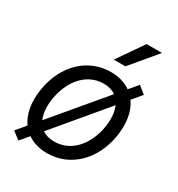

<svg xmlns="http://www.w3.org/2000/svg" viewBox="-191 -906 979 1058"><g transform="rotate(30 298.5 -377.0)"><path d="M85.2 29.8 130.7 -24.5C164.1 -1.4 206.3 11.4 256.4 11.4C400.9 11.4 516 -98 543.3 -264.2C557.2 -350.9 543.7 -423.3 507.5 -473.7L558.2 -534.1L511.4 -571L465.2 -516C431.8 -539.8 389.2 -552.6 338.8 -552.6C193.5 -552.6 78.5 -443.2 51.8 -275.6C37.6 -189.3 51.5 -117.5 87.4 -67.1L36.9 -7.1ZM132.8 -264.2C150.6 -376.4 221.9 -477.3 337.4 -477.3C369 -477.3 394.5 -469.1 413.7 -455.3L143.1 -133.2C127.5 -169 124.6 -215.2 132.8 -264.2ZM181.8 -85.2 451.7 -407C467.3 -370.7 470.2 -324.6 462.4 -275.6C443.9 -163 372.5 -63.9 257.8 -63.9C226.2 -63.9 201 -71.7 181.8 -85.2ZM317.5 -619.3H391.3L529.1 -784.1H431.1Z"/></g></svg>

Font: Margiela Sans
Style: Italic
Weight: 400
Italic angle: -9.39999°
Designer: Stefan Endress, Andreas Faust
Version: Version 1.100;FEAKit 1.0